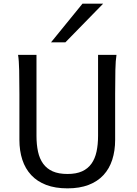

<svg xmlns="http://www.w3.org/2000/svg" viewBox="-20 -1011 743 1043"><path d="M612.8 -712.9Q607.9 -683.6 606.7 -630.1Q605.5 -576.7 605.5 -500.5V-251.5Q605.5 -191.9 589.8 -143.3Q574.2 -94.7 542.2 -60.1Q510.3 -25.4 461.4 -6.6Q412.6 12.2 346.7 12.2Q279.8 12.2 230.7 -6.6Q181.6 -25.4 149.4 -60.1Q117.2 -94.7 101.3 -143.3Q85.4 -191.9 85.4 -251.5V-500.5Q85.4 -572.8 84.2 -628.2Q83 -683.6 78.1 -712.9H178.2V-273.4Q178.2 -225.6 186.5 -187.3Q194.8 -148.9 214.4 -121.8Q233.9 -94.7 266.1 -80.3Q298.3 -65.9 346.7 -65.9Q394 -65.9 425.8 -80.3Q457.5 -94.7 476.8 -121.8Q496.1 -148.9 504.4 -187.3Q512.7 -225.6 512.7 -273.4V-712.9ZM540.5 -991.2 335.4 -781.2H257.3L428.2 -991.2Z"/></svg>

Font: Andika
Style: Regular
Weight: 400
Designer: Victor Gaultney, Annie Olsen, Julie Remington, Don Collingsworth, Eric Hays
Foundry: SIL International
Version: Version 1.001